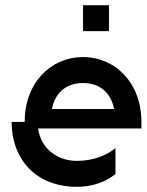

<svg xmlns="http://www.w3.org/2000/svg" viewBox="-20 -720 565 740"><path d="M75 -250H25C25 -100 125 0 275 0C375 0 425 -50 425 -50V-150C425 -150 375 -100 275 -100C207 -100 138 -142 127 -225H525V-250C525 -400 425 -500 300 -500C175 -500 75 -400 75 -250ZM180 -300C194 -367 239 -400 300 -400C361 -400 406 -367 420 -300ZM300 -600H400V-700H300Z"/></svg>

Font: LS-VG5000 Shifted
Style: Regular
Weight: 400
Designer: Justin Bihan, 2021
Foundry: Justin Bihan, 2021
Version: Version 1.000;Glyphs 3.1.2 (3151)